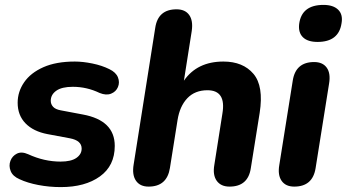

<svg xmlns="http://www.w3.org/2000/svg" viewBox="-20 -752 1414 783"><path d="M228 11Q181 11 136.5 2.5Q92 -6 60 -21Q32 -33 23.5 -54.5Q15 -76 22.5 -96Q30 -116 49 -125.5Q68 -135 95 -123Q160 -93 227 -93Q270 -93 291.5 -108Q313 -123 313 -146Q313 -179 265 -188L174 -205Q116 -216 84 -249Q52 -282 52 -333Q52 -378 78.5 -416.5Q105 -455 157 -478Q209 -501 285 -501Q318 -501 357 -493Q396 -485 426 -470Q453 -457 461 -436.5Q469 -416 461 -397Q453 -378 433 -370Q413 -362 386 -373Q334 -398 277 -398Q232 -398 209.5 -382Q187 -366 187 -341Q187 -327 196.5 -316.5Q206 -306 228 -302L318 -285Q448 -261 448 -157Q448 -76 387.5 -32.5Q327 11 228 11Z M586 9Q551 9 534.5 -15Q518 -39 525 -81L613 -638Q624 -714 700 -714Q735 -714 751.5 -691Q768 -668 762 -626L730 -423Q784 -501 891 -501Q971 -501 1013.5 -451Q1056 -401 1039 -292L1003 -67Q992 9 916 9Q881 9 864 -14.5Q847 -38 854 -79L887 -289Q903 -384 826 -384Q775 -384 744 -351.5Q713 -319 704 -262L673 -67Q661 9 586 9Z M1275 -581Q1235 -581 1215.5 -600Q1196 -619 1200 -654Q1210 -732 1299 -732Q1339 -732 1359 -712.5Q1379 -693 1373 -658Q1362 -581 1275 -581ZM1180 9Q1145 9 1128.5 -14.5Q1112 -38 1119 -79L1174 -424Q1186 -499 1261 -499Q1296 -499 1312.5 -476Q1329 -453 1322 -411L1267 -66Q1255 9 1180 9Z"/></svg>

Font: Nunito ExtraBold
Style: Italic
Weight: 800
Italic angle: -9°
Designer: Vernon Adams
Foundry: Vernon Adams
Version: Version 3.601; ttfautohint (v1.8.2.53-6de2)